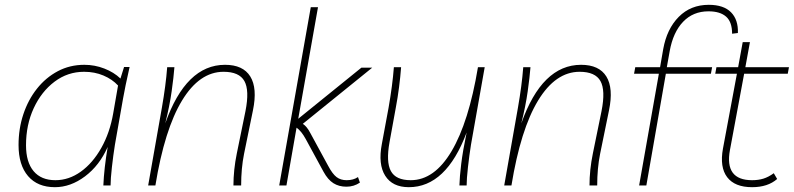

<svg xmlns="http://www.w3.org/2000/svg" viewBox="-20 -770 3295 797"><path d="M208 7Q136 7 96.5 -39Q57 -85 57 -168Q57 -236 77 -296Q97 -356 133.5 -402Q170 -448 220 -474.5Q270 -501 330 -501Q373 -501 413 -485.5Q453 -470 480 -444L495 -492H518Q508 -449 501.5 -416.5Q495 -384 491 -362L457 -169Q450 -125 444.5 -76Q439 -27 439 0H409Q412 -71 427 -160Q393 -83 333 -38Q273 7 208 7ZM210 -22Q266 -22 315.5 -57.5Q365 -93 400.5 -156Q436 -219 450 -300L470 -415Q446 -441 409.5 -456.5Q373 -472 329 -472Q261 -472 206.5 -431Q152 -390 120 -321Q88 -252 88 -167Q88 -97 119.5 -59.5Q151 -22 210 -22Z M595 0 652 -323Q660 -369 665.5 -410.5Q671 -452 674 -491H704Q701 -451 692.5 -390.5Q684 -330 666 -258Q752 -501 914 -501Q989 -501 1019 -452.5Q1049 -404 1030 -312L993 -131Q981 -71 981 0H949Q949 -32 952.5 -65.5Q956 -99 963 -133L999 -309Q1016 -395 994.5 -433.5Q973 -472 908 -472Q808 -472 735.5 -352.5Q663 -233 625 0Z M1139 0 1270 -740H1300L1218 -277L1480 -489H1525L1237 -256Q1254 -245 1268 -218L1342 -82Q1360 -48 1377 -35Q1394 -22 1419 -22Q1447 -22 1466 -35L1474 -12Q1449 5 1418 5Q1387 5 1364 -9.5Q1341 -24 1323 -57L1249 -193Q1231 -226 1211 -240L1169 0Z M1677 7Q1609 7 1579 -40.5Q1549 -88 1565 -172L1593 -323Q1601 -369 1606.5 -410.5Q1612 -452 1615 -491H1645Q1642 -451 1636.5 -408Q1631 -365 1623 -323L1597 -180Q1582 -98 1602.5 -60Q1623 -22 1685 -22Q1783 -22 1854.5 -142.5Q1926 -263 1964 -491H1992L1935 -169Q1928 -125 1922.5 -76Q1917 -27 1917 0H1887Q1888 -36 1894.5 -89.5Q1901 -143 1917 -220Q1832 7 1677 7Z M2073 0 2130 -323Q2138 -369 2143.5 -410.5Q2149 -452 2152 -491H2182Q2179 -451 2170.5 -390.5Q2162 -330 2144 -258Q2230 -501 2392 -501Q2467 -501 2497 -452.5Q2527 -404 2508 -312L2471 -131Q2459 -71 2459 0H2427Q2427 -32 2430.5 -65.5Q2434 -99 2441 -133L2477 -309Q2494 -395 2472.5 -433.5Q2451 -472 2386 -472Q2286 -472 2213.5 -352.5Q2141 -233 2103 0Z M2633 0 2715 -464H2612L2617 -491H2720L2733 -566Q2748 -650 2797.5 -700Q2847 -750 2922 -750Q2984 -750 3014.5 -719Q3045 -688 3043 -633L3019 -630Q3019 -679 2994 -701Q2969 -723 2921 -723Q2857 -723 2815.5 -679.5Q2774 -636 2760 -558L2748 -491H2936L2931 -464H2744L2663 0Z M3102 7Q3030 7 2998.5 -34.5Q2967 -76 2981 -153L3039 -464H2949L2954 -491H3044L3063 -595H3093L3074 -491H3255L3250 -464H3069L3010 -147Q2987 -22 3102 -22Q3128 -22 3149 -28.5Q3170 -35 3192 -51L3206 -27Q3167 7 3102 7Z"/></svg>

Font: Livvic Thin
Style: Italic
Weight: 250
Italic angle: -10°
Designer: Jacques Le Bailly, Baron von Fonthausen
Version: Version 1.001; ttfautohint (v1.8.2)